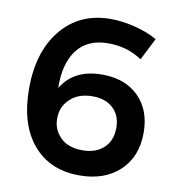

<svg xmlns="http://www.w3.org/2000/svg" viewBox="-80 -779 793 857"><g transform="rotate(10 316.5 -350.0)"><path d="M515.1 -551.8Q448.7 -597.2 361.8 -597.2Q267.6 -597.2 220.2 -534.2Q172.9 -471.2 175.8 -361.8Q231 -455.1 359.9 -455.1Q463.9 -455.1 524.9 -394.3Q585.9 -333.5 585.9 -231Q585.9 -122.1 517.6 -58.1Q449.2 5.9 335.9 5.9Q201.2 5.9 124.5 -85.2Q47.9 -176.3 47.9 -336.9Q47.9 -505.4 130.9 -605.7Q213.9 -706.1 354 -706.1Q407.2 -706.1 465.3 -691.4Q523.4 -676.8 565.9 -651.9ZM334 -352.1Q270 -352.1 231.9 -315.9Q193.8 -279.8 194.8 -227.1Q193.8 -178.7 229 -142.8Q264.2 -106.9 330.1 -106.9Q390.1 -106.9 426 -140.1Q461.9 -173.3 461.9 -231.9Q461.9 -287.1 427.5 -319.6Q393.1 -352.1 334 -352.1Z"/></g></svg>

Font: Montserrat-Arabic Medium
Style: Regular
Weight: 500
Designer: Mohamed Gaber
Foundry: Kief Type Foundry
Version: Version 5.008;PS 005.008;hotconv 1.0.88;makeotf.lib2.5.64775